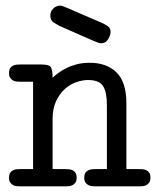

<svg xmlns="http://www.w3.org/2000/svg" viewBox="-20 -659 565 679"><path d="M158 -604Q158 -619 168.5 -629Q179 -639 192 -639H194Q197 -639 201.5 -637.5Q206 -636 220 -630Q234 -624 262.5 -611.5Q291 -599 343 -577Q351 -573 361 -566.5Q371 -560 371 -546Q371 -535 362.5 -520.5Q354 -506 338 -506H337Q334 -506 330 -507Q326 -508 312 -514Q298 -520 269.5 -532.5Q241 -545 189 -568Q180 -573 169 -580Q158 -587 158 -604ZM12 -30Q12 -42 16 -48Q20 -54 26.5 -57Q33 -60 40 -60.5Q47 -61 53 -61H97V-370H52Q47 -370 40 -370.5Q33 -371 27 -374Q21 -377 16.5 -383Q12 -389 12 -400Q12 -412 16 -418Q20 -424 26.5 -427Q33 -430 40 -430.5Q47 -431 53 -431H126Q156 -431 161 -419.5Q166 -408 166 -384Q173 -391 185 -400Q197 -409 213.5 -417.5Q230 -426 251 -431.5Q272 -437 297 -437Q357 -437 392 -403Q427 -369 427 -293V-61H471Q477 -61 484 -60.5Q491 -60 497.5 -57Q504 -54 508 -48Q512 -42 512 -30Q512 -19 507.5 -13Q503 -7 497 -4Q491 -1 484 -0.5Q477 0 472 0H319Q314 0 307 -0.5Q300 -1 293.5 -4Q287 -7 282.5 -13Q278 -19 278 -30Q278 -42 282 -48Q286 -54 292.5 -57Q299 -60 306 -60.5Q313 -61 319 -61H358V-288Q358 -333 344.5 -354.5Q331 -376 291 -376Q272 -376 250 -368.5Q228 -361 209.5 -344.5Q191 -328 178.5 -301.5Q166 -275 166 -238V-61H210Q216 -61 223 -60.5Q230 -60 236.5 -57Q243 -54 247 -48Q251 -42 251 -30Q251 -19 246.5 -13Q242 -7 236 -4Q230 -1 223 -0.5Q216 0 211 0H52Q47 0 40 -0.5Q33 -1 27 -4Q21 -7 16.5 -13Q12 -19 12 -30Z"/></svg>

Font: CMU Typewriter Custom
Style: Regular
Weight: 500
Monospace: yes
Version: Version 0.7.0